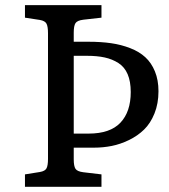

<svg xmlns="http://www.w3.org/2000/svg" viewBox="-20 -720 650 740"><path d="M76.2 0V-47.9L133.8 -57.1Q153.8 -60.5 159.4 -71.5Q165 -82.5 165 -107.9V-591.8Q165 -617.2 159.4 -628.4Q153.8 -639.6 133.8 -643.1L76.2 -651.9V-700.2H371.1V-651.9L300.8 -644Q277.8 -641.1 271 -630.9Q264.2 -620.6 264.2 -594.2V-559.1H321.8Q369.1 -559.1 408.2 -553.5Q447.3 -547.9 481.9 -534.4Q516.6 -521 540 -499.5Q563.5 -478 577.1 -444.8Q590.8 -411.6 590.8 -368.2Q590.8 -320.8 575.4 -282.7Q560.1 -244.6 535.2 -220.5Q510.3 -196.3 477.1 -180.2Q443.8 -164.1 410.6 -157.5Q377.4 -150.9 342.8 -150.9H264.2V-106Q264.2 -79.6 271 -69.3Q277.8 -59.1 300.8 -56.2L371.1 -47.9V0ZM264.2 -205.1H321.8Q404.3 -205.1 444.1 -247.1Q483.9 -289.1 483.9 -365.2Q483.9 -406.2 471.9 -434.1Q460 -461.9 436.3 -477.1Q412.6 -492.2 383.5 -498.5Q354.5 -504.9 314.9 -504.9H264.2Z"/></svg>

Font: Literata Book
Style: Regular
Weight: 400
Designer: Latin by Veronika Burian and Jose Scaglione. Greek by Irene Vlachou. Cyrillic by Vera Evstafieva
Foundry: TypeTogether
Version: Version 2.003;PS 002.003;hotconv 1.0.88;makeotf.lib2.5.64775